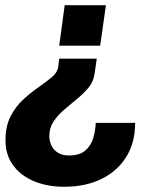

<svg xmlns="http://www.w3.org/2000/svg" viewBox="-20 -531 594 736"><path d="M351 -306 342 -245Q337 -216 318.5 -194Q300 -172 275.5 -152Q251 -132 226.5 -111Q202 -90 185.5 -65.5Q169 -41 169 -9Q169 9 177 26.5Q185 44 202 54.5Q219 65 244 65Q285 65 307 46Q329 27 337.5 -2Q346 -31 347 -60H498Q498 16 464 70.5Q430 125 369 155Q308 185 225 185Q162 185 111 164Q60 143 30.5 103Q1 63 1 7Q1 -47 20.5 -85Q40 -123 69 -149.5Q98 -176 127.5 -196.5Q157 -217 178.5 -235Q200 -253 203 -274L207 -306ZM386 -511 364 -356H207L228 -511Z"/></svg>

Font: Chivo Medium
Style: Bold Italic
Weight: 700
Italic angle: -8.05°
Version: Version 2.002